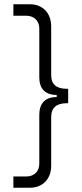

<svg xmlns="http://www.w3.org/2000/svg" viewBox="-20 -740 384 904"><path d="M43 144H120C181 144 221 103 221 40V-189C221 -232 245 -254 294 -254H301V-322H294C244 -322 221 -344 221 -386V-615C221 -679 181 -720 120 -720H43V-666H103C140 -666 165 -642 165 -606V-376C165 -322 193 -293 247 -293V-283C193 -283 165 -254 165 -199V31C165 68 140 91 103 91H43Z"/></svg>

Font: Fixel Display Light
Style: Regular
Weight: 300
Designer: AlfaBravo + MacPaw
Foundry: Kyrylo Tkachov, Marchela Mozhyna, Serhii Makarenko, Maria Weinstein, Zakhar Kryvoshyya
Version: Version 1.211